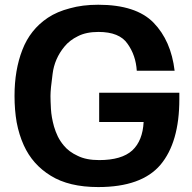

<svg xmlns="http://www.w3.org/2000/svg" viewBox="-20 -754 791 793"><path d="M389.6 -268.6Q389.6 -302.7 389.6 -371.1Q500 -371.1 720.7 -371.1Q720.7 -362.3 720.7 -343.8Q720.7 -166 642.6 -73.2Q564.5 18.6 385.7 18.6Q264.6 18.6 189.5 -28.3Q114.3 -74.2 78.1 -154.3Q58.6 -197.3 48.8 -249Q40 -299.8 40 -357.4Q40 -357.4 40 -358.4Q40 -464.8 72.3 -547.9Q104.5 -631.8 177.7 -680.7Q215.8 -706.1 268.6 -719.7Q320.3 -734.4 385.7 -734.4Q542 -734.4 614.3 -660.2Q686.5 -585.9 701.2 -461.9Q649.4 -461.9 544.9 -461.9Q541 -525.4 506.8 -573.2Q473.6 -622.1 386.7 -622.1Q335.9 -622.1 301.8 -604.5Q267.6 -587.9 246.1 -561.5Q205.1 -511.7 197.3 -449.2Q188.5 -385.7 188.5 -357.4Q188.5 -338.9 190.4 -303.7Q192.4 -269.5 203.1 -231.4Q209 -210.9 218.8 -190.4Q228.5 -170.9 243.2 -153.3Q264.6 -127 300.8 -110.4Q335.9 -92.8 389.6 -92.8Q482.4 -92.8 526.4 -132.8Q569.3 -172.9 573.2 -250Q512.7 -250 389.6 -250Q389.6 -254.9 389.6 -259.8Q389.6 -264.6 389.6 -268.6Z"/></svg>

Font: Post Neon Display
Style: Regular
Weight: 700
Designer: Ward Goes
Version: Version 1.0